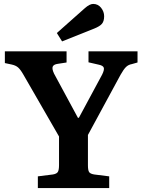

<svg xmlns="http://www.w3.org/2000/svg" viewBox="-20 -963 729 983"><path d="M297.9 -751 271 -793.9 414.1 -920.9Q439 -942.9 457 -942.9Q481.9 -942.9 497.6 -923.1Q513.2 -903.3 513.2 -879.9Q513.2 -854.5 502 -841.3Q490.7 -828.1 462.9 -816.9ZM173.8 0V-60.1L251 -69.8Q271 -73.2 276.6 -83.5Q282.2 -93.8 282.2 -118.2V-264.2L99.1 -582Q84.5 -607.4 72.3 -617.9Q60.1 -628.4 39.1 -632.8L4.9 -640.1V-700.2H320.8V-643.1L275.9 -636.2Q254.9 -633.3 250 -622.1Q245.1 -610.8 256.8 -585.9L378.9 -359.9H383.8L502.9 -581.1Q515.1 -606 511.2 -616.7Q507.3 -627.4 485.8 -631.8L433.1 -644V-700.2H684.1V-643.1L654.8 -634.8Q637.2 -631.8 625 -619.9Q612.8 -607.9 597.2 -580.1L430.2 -272V-117.2Q430.2 -92.3 435.8 -82.8Q441.4 -73.2 461.9 -69.8L539.1 -60.1V0Z"/></svg>

Font: Literata Book
Style: Bold
Weight: 700
Designer: Latin by Veronika Burian and Jose Scaglione. Greek by Irene Vlachou. Cyrillic by Vera Evstafieva
Foundry: TypeTogether
Version: Version 2.003;PS 002.003;hotconv 1.0.88;makeotf.lib2.5.64775